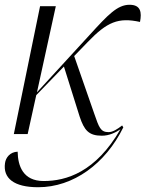

<svg xmlns="http://www.w3.org/2000/svg" viewBox="-30 -562 610 805"><path d="M28 0H86L122 -163L238 -283L304 -73C323 -16 342 7 397 7C428 7 454 -6 475 -20C371 160 248 197 153 197C66 197 45 133 44 74C12 75 -6 99 -9 122C-18 185 28 223 130 223C277 223 412 125 487 -28L482 -36C463 -21 443 -8 425 -8C391 -8 385 -29 366 -83L281 -327L338 -386C419 -470 466 -490 557 -470C565 -511 560 -542 513 -542C462 -542 422 -499 348 -418L125 -175L204 -536H138Z"/></svg>

Font: Noto Serif Display Light
Style: Italic
Weight: 300
Italic angle: -12°
Designer: Monotype Design Team
Foundry: Monotype Imaging Inc.
Version: Version 2.009